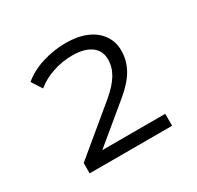

<svg xmlns="http://www.w3.org/2000/svg" viewBox="-110 -836 743 724"><g transform="rotate(-30 261.5 -473.5)"><path d="M87 -238V-283L286 -448Q325 -481 343.5 -511.5Q362 -542 362 -576Q362 -614 333 -635Q304 -656 252 -656Q208 -656 166.5 -642Q125 -628 95 -603L66 -648Q102 -678 152 -693.5Q202 -709 255 -709Q306 -709 343.5 -693Q381 -677 401.5 -647.5Q422 -618 422 -580Q422 -537 401 -499.5Q380 -462 334 -424L172 -290H446V-238Z"/></g></svg>

Font: Nunito Sans 7pt SemiExpanded Light
Style: Regular
Weight: 300
Width: 6
Designer: Vernon Adams
Foundry: Vernon Adams
Version: Version 3.101;gftools[0.9.27]